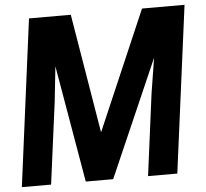

<svg xmlns="http://www.w3.org/2000/svg" viewBox="-54 -837 957 894"><g transform="rotate(-5 424.5 -390.0)"><path d="M678.2 -546.9 439 0H311L216.8 -546.9L199.2 -382.8L148.9 0H12.2L113.8 -779.8H309.1L401.9 -222.2L642.1 -779.8H840.8L738.8 0H602.1L651.9 -382.8Z"/></g></svg>

Font: Cooper Hewitt
Style: Semibold Italic
Weight: 710
Designer: Village Type and Design LLC
Foundry: Cooper Hewitt Smithsonian Design Museum
Version: 1.000